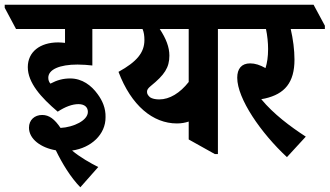

<svg xmlns="http://www.w3.org/2000/svg" viewBox="-82 -646 1399 815"><path d="M259 149 335 63C303 47 257 21 224 -7C304 -18 367 -75 366 -149C367 -186 353 -219 332 -247C306 -283 267 -313 216 -313C186 -313 160 -306 132 -291C126 -298 123 -306 123 -316C123 -351 171 -372 247 -372C268 -372 294 -370 310 -368V-523H456V-537L408 -626H-62V-613L-14 -523H194V-464C184 -465 174 -466 165 -466C88 -466 36 -426 36 -361C36 -295 92 -232 163 -172C195 -193 225 -204 251 -204C277 -204 291 -191 291 -171C291 -135 231 -106 175 -103C150 -140 127 -158 97 -158C65 -158 41 -137 41 -104C41 -56 91 -19 155 -8C182 48 218 107 259 149Z M669 -122C688 -122 704 -125 719 -130V-54L830 8H843V-523H953V-537L906 -626H331V-613L380 -523H523C529 -509 531 -494 531 -476C531 -423 499 -384 421 -341C475 -198 567 -122 669 -122ZM555 -233C547 -240 542 -247 542 -256C542 -265 546 -271 558 -281C616 -328 637 -359 637 -410C637 -446 623 -482 596 -523H719V-298C682 -251 638 -224 594 -224C578 -224 564 -227 555 -233Z M1136 21 1216 -66C1150 -109 1079 -162 1027 -225C1033 -226 1038 -227 1043 -228C1126 -247 1168 -295 1168 -393C1168 -434 1162 -480 1152 -523H1297V-537L1249 -626H829V-613L877 -523H1047C1053 -495 1056 -464 1056 -438C1056 -405 1052 -379 1045 -357C1022 -370 1001 -377 980 -377C943 -377 925 -354 925 -316C925 -227 1026 -81 1136 21Z"/></svg>

Font: Noto Serif Devanagari ExtraCondensed ExtraBold
Style: Regular
Weight: 800
Width: 2
Designer: Universal Thirst, Indian Type Foundry and the Monotype Design Team
Foundry: Monotype Imaging Inc.
Version: Version 2.004